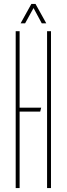

<svg xmlns="http://www.w3.org/2000/svg" viewBox="-20 -959 340 979"><path d="M60 0V-800H80V0ZM71 -390V-410H190L185 -390ZM220 0V-800H240V0ZM85 -840 140 -939H161L216 -840H193L151 -918L108 -840Z"/></svg>

Font: Big Shoulders Stencil Display SC Thin
Style: Regular
Weight: 100
Designer: Patric King
Foundry: XO Type Co
Version: Version 2.001